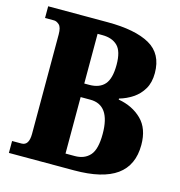

<svg xmlns="http://www.w3.org/2000/svg" viewBox="-106 -809 848 903"><g transform="rotate(15 318.0 -357.0)"><path d="M18 0V-58H64Q100 -58 100 -115V-599Q100 -634 87 -645.5Q74 -657 62 -657H18V-714H308Q442 -714 513 -674Q584 -634 584 -540Q584 -494 565.5 -462.5Q547 -431 517 -411Q487 -391 452 -381V-376Q521 -364 565.5 -320.5Q610 -277 610 -197Q610 -98 542 -49Q474 0 335 0ZM300 -407Q350 -407 375 -435.5Q400 -464 400 -531Q400 -597 373.5 -623Q347 -649 299 -649H276V-407ZM321 -66Q368 -66 394.5 -95.5Q421 -125 421 -200Q421 -341 323 -341H276V-66Z"/></g></svg>

Font: Noto Serif Lao Condensed Black
Style: Regular
Weight: 900
Width: 3
Designer: Monotype Design Team
Foundry: Monotype Imaging Inc.
Version: Version 2.003; ttfautohint (v1.8.4.7-5d5b)